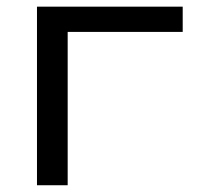

<svg xmlns="http://www.w3.org/2000/svg" viewBox="-20 -548 640 568"><path d="M520.5 -453.6H180.2V0H89.4V-528.3H520.5Z"/></svg>

Font: RobotoMono-Regular
Style: Regular
Weight: 400
Designer: Google
Version: Version 2.000985; 2015; ttfautohint (v1.3)